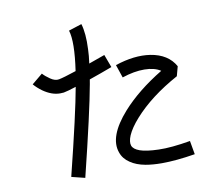

<svg xmlns="http://www.w3.org/2000/svg" viewBox="-85 -877 1169 1002"><g transform="rotate(-10 500.0 -376.0)"><path d="M235.4 -436.5Q191.4 -436.5 145.5 -468.8Q120.1 -487.3 102.5 -507.8L159.2 -554.7Q172.9 -539.1 197.3 -522.5Q221.7 -505.9 242.2 -509.8Q267.6 -514.6 335 -537.1Q357.4 -689.5 337.9 -751L407.2 -773.4Q422.9 -722.7 418.9 -638.7Q418 -604.5 412.1 -563.5Q459 -580.1 497.1 -593.8L522.5 -525.4Q462.9 -502.9 400.4 -481.4Q398.4 -469.7 396.5 -458Q371.1 -316.4 288.1 20.5L216.8 2.9Q296.9 -319.3 321.3 -456.1Q276.4 -441.4 254.9 -437.5Q246.1 -436.5 235.4 -436.5ZM859.4 -74.2 872.1 -2Q771.5 14.6 695.3 14.6Q647.5 14.6 609.4 7.8Q561.5 -1 530.3 -22.5Q496.1 -44.9 484.4 -80.1Q453.1 -167 561.5 -289.1Q643.6 -380.9 775.4 -460.9Q743.2 -482.4 689.5 -482.9Q635.7 -483.4 571.3 -461.9L547.9 -531.2Q650.4 -565.4 733.4 -552.7Q826.2 -538.1 864.3 -469.7L850.6 -418.9Q704.1 -338.9 616.2 -240.2Q576.2 -195.3 559.6 -157.2Q545.9 -124 552.7 -104Q559.6 -84 592.3 -72.3Q625 -60.5 691.4 -58.6Q757.8 -56.6 859.4 -74.2Z"/></g></svg>

Font: irohakakuC Regular
Style: Regular
Weight: 400
Designer: [Source Han Sans]
Ryoko NISHIZUKA Ë•øÂ°öÊ∂ºÂ≠ê (kana & ideographs); Paul D. Hunt (Latin, Greek & Cyrillic); Wenlong ZHAN
Version: Version 1.001.20160904